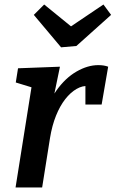

<svg xmlns="http://www.w3.org/2000/svg" viewBox="-20 -832 513 852"><path d="M49 0 129 -503 171 -429 50 -466 60 -529 246 -536 209 -357 172 -293Q191 -375 230.5 -430.5Q270 -486 319.5 -514.5Q369 -543 416 -543Q442 -543 460 -536L431 -368H359V-462L373 -450Q347 -453 320 -437.5Q293 -422 269.5 -392Q246 -362 228.5 -318.5Q211 -275 202 -220L167 0ZM439 -812 473 -766 319 -628 251 -622 130 -766 176 -812 332 -685 252 -686Z"/></svg>

Font: Bitter Thin SemiBold
Style: Italic
Weight: 600
Italic angle: -9°
Version: Version 2.002